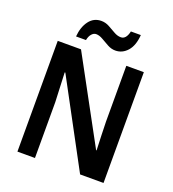

<svg xmlns="http://www.w3.org/2000/svg" viewBox="-161 -1041 1047 1163"><g transform="rotate(20 362.5 -459.5)"><path d="M640 0H489L194 -549H190Q192 -499 194 -452.5Q196 -406 198 -360V0H85V-714H235L530 -171H533Q531 -218 529.5 -264.5Q528 -311 527 -355V-714H640ZM180 -777Q185 -839 214.5 -878.5Q244 -918 293 -918Q320 -918 344.5 -904.5Q369 -891 391.5 -878Q414 -865 436 -865Q470 -865 482 -919H546Q541 -850 509 -814Q477 -778 432 -778Q406 -778 381.5 -791.5Q357 -805 334 -818.5Q311 -832 290 -832Q275 -832 262 -817.5Q249 -803 244 -777Z"/></g></svg>

Font: Noto Sans Sinhala SemiCondensed SemiBold
Style: Regular
Weight: 600
Width: 4
Designer: Jelle Bosma - Monotype Design Team
Foundry: Monotype Imaging Inc.
Version: Version 2.006; ttfautohint (v1.8.4.7-5d5b)